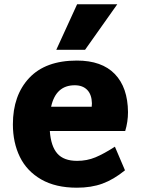

<svg xmlns="http://www.w3.org/2000/svg" viewBox="-20 -862 656 894"><path d="M40 0ZM339 -113Q385 -113 424.5 -129.5Q464 -146 515 -179L562 -69Q509 -26 457 -7Q405 12 338 12Q239 12 172 -26.5Q105 -65 72.5 -131.5Q40 -198 40 -283Q40 -418 116 -499Q192 -580 338 -580Q454 -580 514.5 -517.5Q575 -455 576 -340Q576 -295 563 -252H212Q217 -181 247 -147Q277 -113 339 -113ZM407 -365Q408 -371 408 -381Q407 -422 386 -443.5Q365 -465 328 -465Q240 -465 218 -365ZM339 -842H526L376 -630H242Z"/></svg>

Font: Martel Sans Black
Style: Regular
Weight: 900
Designer: Dan Reynolds and Mathieu Réguer
Foundry: Dan Reynolds and Mathieu Réguer
Version: Version 1.002; ttfautohint (v1.1) -l 5 -r 5 -G 72 -x 0 -D la